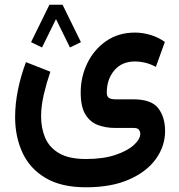

<svg xmlns="http://www.w3.org/2000/svg" viewBox="-20 -546 758 812"><path d="M322.3 -367.7 275.9 -345.2 216.8 -465.3 157.7 -345.2 111.3 -367.7 189 -525.9H244.6ZM343.8 246.1Q238.8 246.1 172.4 206.5Q106 167 75 99.6Q43.9 32.2 43.9 -50.8Q43.9 -106.4 55.9 -165.8Q67.9 -225.1 89.8 -283.2L192.9 -242.7Q176.3 -193.8 165 -145.3Q153.8 -96.7 153.8 -53.2Q153.8 -3.9 171.1 36.9Q188.5 77.6 230 102.1Q271.5 126.5 343.8 126.5Q416 126.5 467.3 109.4Q518.6 92.3 545.9 67.4Q573.2 42.5 573.2 20Q573.2 10.3 567.4 2.7Q561.5 -4.9 545.9 -4.9H466.8Q427.7 -4.9 394.5 -17.1Q361.3 -29.3 341.3 -61.8Q321.3 -94.2 321.3 -154.8Q321.3 -221.2 349.4 -278.8Q377.4 -336.4 429 -372.3Q480.5 -408.2 550.8 -408.2Q582.5 -408.2 615.2 -398.7Q647.9 -389.2 677.2 -368.7L639.2 -263.2Q615.2 -275.9 593.3 -281Q571.3 -286.1 551.3 -286.1Q495.1 -286.1 463.4 -248.3Q431.6 -210.4 431.6 -154.8Q431.6 -138.2 440.4 -132.1Q449.2 -126 467.8 -126H543Q620.6 -126 649.4 -88.1Q678.2 -50.3 678.2 7.8Q678.2 71.8 639.4 126Q600.6 180.2 525.9 213.1Q451.2 246.1 343.8 246.1Z"/></svg>

Font: Vazirmatn RD FD SemiBold
Style: Regular
Weight: 600
Designer: Saber Rastikerdar
Foundry: Saber Rastikerdar
Version: Version 33.003